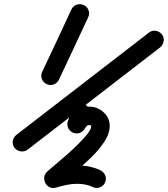

<svg xmlns="http://www.w3.org/2000/svg" viewBox="-20 -625 820 938"><path d="M389 -600Q406 -593 412.5 -575Q419 -557 411 -541Q375 -464 339.5 -388Q304 -312 268 -236Q260 -219 242.5 -212.5Q225 -206 208 -214Q191 -222 184.5 -239.5Q178 -257 186 -274Q222 -350 258 -426.5Q294 -503 329 -579Q337 -596 354.5 -602Q372 -608 389 -600ZM771 -457Q782 -443 779.5 -424.5Q777 -406 763 -394Q601 -269 439 -144Q277 -19 115 106Q115 106 115 106Q115 106 115 106Q100 117 81.5 114.5Q63 112 51 97Q40 83 42.5 64.5Q45 46 60 34Q222 -91 384 -216Q546 -341 708 -466Q722 -477 740.5 -474.5Q759 -472 771 -457ZM389 -117Q407 -111 415 -94Q423 -77 417 -60Q412 -46 407 -31.5Q402 -17 397 -3Q397 -3 397 -3Q397 -3 397 -3Q391 14 374 22Q357 30 339 24Q322 18 314 1Q306 -16 312 -33Q317 -47 322 -61.5Q327 -76 332 -90Q338 -107 355 -115Q372 -123 389 -117ZM390 9Q379 24 360.5 26.5Q342 29 327 17Q312 6 309.5 -12.5Q307 -31 319 -46Q338 -71 359.5 -87.5Q381 -104 416 -104Q455 -104 485.5 -77Q516 -50 516 -10Q516 28 489 68.5Q462 109 422 147.5Q382 186 340.5 220.5Q299 255 271 281Q258 293 243.5 284.5Q229 276 220 260Q211 244 211 227Q211 210 228 205Q260 196 291.5 189.5Q323 183 358 183Q388 183 417 189Q446 195 473 208Q489 217 495 234.5Q501 252 492 269Q484 285 466 291Q448 297 432 288Q415 280 396 276.5Q377 273 358 273Q330 273 304.5 278.5Q279 284 252 292Q236 296 222.5 289.5Q209 283 202 270Q195 257 196 242Q197 227 209 215Q224 201 250.5 179Q277 157 307 130.5Q337 104 364 77Q391 50 408.5 27.5Q426 5 426 -10Q426 -11 422 -12.5Q418 -14 416 -14Q406 -14 401 -6Q396 2 390 9Q390 9 390 9Q390 9 390 9Z"/></svg>

Font: FRB American Cursive Black
Style: Bold Italic
Weight: 900
Italic angle: -25°
Version: Version 2.0;Modular Font Editor K font №1